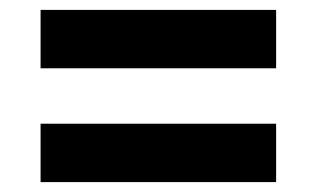

<svg xmlns="http://www.w3.org/2000/svg" viewBox="-20 -499 640 388"><path d="M62 -361V-479H538V-361ZM62 -131V-249H538V-131Z"/></svg>

Font: iA Writer Duo S
Style: Bold
Weight: 700
Designer: Mike Abbink, Paul van der Laan, Pieter van Rosmalen, Oliver Reichenstein
Foundry: Bold Monday and Information Architects Inc.
Version: Version 2.000